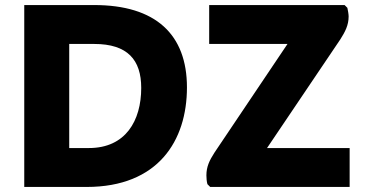

<svg xmlns="http://www.w3.org/2000/svg" viewBox="-20 -740 1443 760"><path d="M353 -720H76V0H323C606 0 720 -183 720 -394C720 -604 596 -720 353 -720ZM1037 -154 1327 -584C1346 -614 1360 -640 1360 -675C1360 -684 1357 -700 1355 -709L1344 -720H808V-566H1118L829 -136C809 -105 797 -80 797 -46C797 -36 798 -22 801 -11L812 0H1364V-154ZM332 -154H254V-566H353C485 -566 539 -503 539 -392C539 -262 477 -154 332 -154Z"/></svg>

Font: Kufam Arabic Latin Roman Bold
Style: Regular
Weight: 700
Designer: Wael Morcos & Artur Schmal
Version: Version 1.200;PS 001.200;hotconv 1.0.88;makeotf.lib2.5.64775